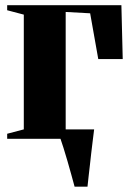

<svg xmlns="http://www.w3.org/2000/svg" viewBox="-20 -522 496 722"><path d="M260.5 180Q255.5 161.5 248.5 136Q241.5 110.5 233.8 84Q226 57.5 218.8 34.2Q211.5 11 206.5 -3L190 -35.5H334Q331.5 -16 328.8 6.5Q326 29 323.2 52.8Q320.5 76.5 318 99.5Q315.5 122.5 313 143Q310.5 163.5 309 180ZM7 0V-19L69.5 -35.5V-467L7 -483.5V-502.5H436.5L441.5 -300H349.5L319 -472L227 -477V-35.5L320.5 -19V0Z"/></svg>

Font: Merriweather 144pt ExtraBold
Style: Regular
Weight: 800
Version: Version 2.100